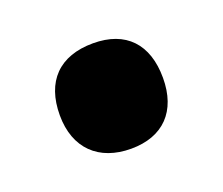

<svg xmlns="http://www.w3.org/2000/svg" viewBox="-49 -242 372 320"><g transform="rotate(-20 136.5 -81.5)"><path d="M45 -81C45 -22 81 12 138 12C195 12 228 -22 228 -81C228 -141 196 -175 138 -175C78 -175 45 -141 45 -81Z"/></g></svg>

Font: Noto Sans Lao Looped ExtraCondensed Black
Style: Regular
Weight: 900
Width: 2
Designer: Mark Frömberg, Ben Mitchell
Foundry: The Fontpad Ltd
Version: Version 1.002